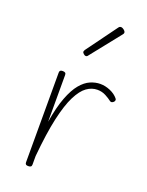

<svg xmlns="http://www.w3.org/2000/svg" viewBox="-157 -914 769 1006"><g transform="rotate(20 227.0 -410.5)"><path d="M130 15Q121 15 117 11.5Q113 8 113 0V-500Q113 -508 117 -511.5Q121 -515 130 -515Q140 -515 144.5 -511.5Q149 -508 149 -500V-239Q163 -324 184 -379Q205 -434 230.5 -464.5Q256 -495 284 -507Q312 -519 339 -519Q367 -519 395 -507Q423 -495 439 -475Q443 -471 442.5 -466Q442 -461 438 -456Q433 -451 427 -449.5Q421 -448 415 -453Q404 -462 382.5 -473.5Q361 -485 335 -485Q304 -485 276 -465Q248 -445 223.5 -396.5Q199 -348 180 -263Q161 -178 149 -48V0Q149 8 144.5 11.5Q140 15 130 15ZM216 -630Q211 -630 204 -636Q197 -642 197 -648Q197 -650 198.5 -652.5Q200 -655 201 -658L326 -829Q329 -833 332 -834.5Q335 -836 339 -836Q344 -836 350 -832.5Q356 -829 360.5 -824Q365 -819 365 -814Q365 -811 364 -809Q363 -807 360 -803L227 -636Q223 -630 216 -630Z"/></g></svg>

Font: Playwrite FR Moderne Thin
Style: Regular
Weight: 250
Version: Version 1.002